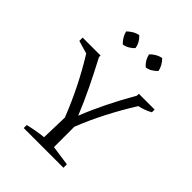

<svg xmlns="http://www.w3.org/2000/svg" viewBox="-207 -837 947 947"><g transform="rotate(45 266.0 -363.5)"><path d="M126 0V-21Q179 -34 229 -39L233 -180Q172 -336 84 -478L16 -498V-521H141V-510Q179 -438 212 -370Q245 -302 273 -233Q299 -299 332.5 -367Q366 -435 408 -508V-521H518V-502Q486 -484 449 -476Q404 -404 366 -330.5Q328 -257 298 -181V-39L403 -24V0ZM205 -727Q232 -702 237 -669Q227 -657 211.5 -648Q196 -639 180 -637Q168 -648 159 -663Q150 -678 146 -694Q158 -706 173 -715Q188 -724 205 -727ZM365 -727Q377 -715 385.5 -700Q394 -685 397 -669Q386 -657 371 -648Q356 -639 340 -637Q314 -659 306 -694Q317 -706 332.5 -715Q348 -724 365 -727Z"/></g></svg>

Font: Piazzolla SC Light
Style: Regular
Weight: 300
Designer: Juan Pablo del Peral
Foundry: Huerta Tipografica
Version: Version 1.330